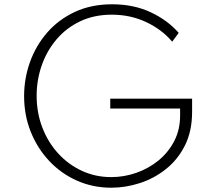

<svg xmlns="http://www.w3.org/2000/svg" viewBox="-20 -860 1001 896"><path d="M499.5 16Q566 16 632.5 -5.5Q699 -27 754.2 -70.8Q809.5 -114.5 843 -181.2Q876.5 -248 876.5 -338.5V-399.5H494.5V-353.5H820.5V-320.5Q820.5 -254.5 793 -201.5Q765.5 -148.5 719.5 -111Q673.5 -73.5 616.2 -53.5Q559 -33.5 499 -33.5Q425.5 -33.5 362.2 -62.8Q299 -92 251.5 -144Q204 -196 177.5 -265Q151 -334 151 -413.5Q151 -487 174.8 -555Q198.5 -623 243.8 -676.2Q289 -729.5 354 -760.5Q419 -791.5 502 -791.5Q588.5 -791.5 662 -757Q735.5 -722.5 783.5 -665.5L814 -706.5Q762 -766 682.8 -803Q603.5 -840 503.5 -840Q405.5 -840 329 -804.2Q252.5 -768.5 199.8 -707.5Q147 -646.5 119.8 -570Q92.5 -493.5 92.5 -411.5Q92.5 -322.5 123.5 -245Q154.5 -167.5 209.8 -108.8Q265 -50 339.2 -17Q413.5 16 499.5 16Z"/></svg>

Font: Spartan Light
Style: Regular
Weight: 300
Designer: Matt Bailey, Mirko Velimirovic
Foundry: Matt Bailey
Version: Version 1.003; ttfautohint (v1.8.3)